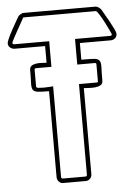

<svg xmlns="http://www.w3.org/2000/svg" viewBox="-91 -773 568 814"><g transform="rotate(-5 193.5 -366.5)"><path d="M66 -417Q66 -412 76 -411Q86 -410 98.5 -410Q111 -410 122.5 -411Q134 -412 138 -412V-27Q138 -19 145 -19H241Q248 -19 248 -27V-412H323Q329 -412 329 -417V-489Q329 -495 323 -495H248V-604H398Q405 -604 405 -611Q405 -611 397.5 -627.5Q390 -644 380 -663Q370 -682 360 -698Q350 -714 346 -714H40Q35 -714 35 -710Q33 -706 24.5 -691Q16 -676 6.5 -659Q-3 -642 -10.5 -627.5Q-18 -613 -18 -611Q-18 -604 -10 -604H138V-495H72Q66 -495 66 -489ZM47 -489Q47 -502 55.5 -507.5Q64 -513 76 -514.5Q88 -516 100 -515Q112 -514 119 -514V-585H-10Q-21 -585 -29.5 -592Q-38 -599 -38 -610Q-38 -616 -31 -631.5Q-24 -647 -14.5 -664.5Q-5 -682 4 -697.5Q13 -713 17 -720V-719Q19 -724 27 -728.5Q35 -733 40 -733H346Q352 -733 359 -728.5Q366 -724 369 -719V-720Q373 -713 382 -697.5Q391 -682 400.5 -665Q410 -648 417.5 -632.5Q425 -617 425 -610Q425 -599 417 -592Q409 -585 398 -585H267V-514Q303 -514 320 -513Q337 -512 343.5 -503.5Q350 -495 349 -475Q348 -455 348 -417Q348 -404 337.5 -398.5Q327 -393 313.5 -392Q300 -391 286.5 -392Q273 -393 267 -393V-27Q267 -16 259.5 -8Q252 0 241 0H145Q134 0 126.5 -8Q119 -16 119 -27V-393Q86 -393 70.5 -395Q55 -397 50 -406Q45 -415 46 -434.5Q47 -454 47 -489Z"/></g></svg>

Font: RonaldsonGothicLicht
Style: Regular
Weight: 400
Designer: Mr. Robertson for MacKellar, Smiths & Jordan Co. Philadelphia
Foundry: CAT-Fonts Peter Wiegel
Version: 1.000